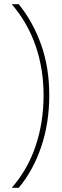

<svg xmlns="http://www.w3.org/2000/svg" viewBox="-20 -734 295 912"><path d="M214 -282Q214 -149 175.5 -36Q137 77 69 158H36Q113 69 150 -43Q187 -155 187 -281Q187 -406 149.5 -515.5Q112 -625 36 -714H69Q137 -630 175.5 -521.5Q214 -413 214 -282Z"/></svg>

Font: Noto Sans Thai Looped UI Narrow Thin
Style: Regular
Weight: 100
Width: 4
Designer: Cadson Demak Team
Foundry: Cadson Demak Co., Ltd.
Version: Version 1.000; ttfautohint (v1.8.4.7-5d5b)